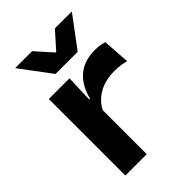

<svg xmlns="http://www.w3.org/2000/svg" viewBox="-207 -775 860 860"><g transform="rotate(-45 223.0 -345.0)"><path d="M195.5 -270.5 165.5 -356H196Q211.5 -420.5 253.5 -457.5Q295.5 -494.5 366 -494.5Q383.5 -494.5 397.5 -492Q411.5 -489.5 423 -486L432 -356.5Q417 -361 398.5 -363.5Q380 -366 360.5 -366Q300.5 -366 258.2 -341Q216 -316 195.5 -270.5ZM64 0V-485H195L189.5 -326.5L199.5 -323V0ZM164.5 -543 57 -687V-689.5H162.5L232.5 -611H237L307 -689.5H412.5V-687L305 -543Z"/></g></svg>

Font: AnekLatin_SemiExpandedSemiBold
Style: Regular
Weight: 600
Width: 6
Designer: Yesha Goshar
Foundry: Ek Type
Version: Version 1.003